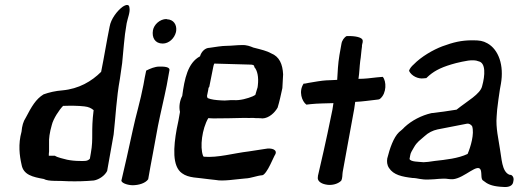

<svg xmlns="http://www.w3.org/2000/svg" viewBox="-20 -728 2098 767"><path d="M66 -202C52 -152 58 -106 66 -71C73 -29 111 -21 155 -13C174 -2 217 -7 252 -4C287 -3 321 -4 355 -7C377 -11 399 -27 408 -45L434 -191C442 -263 445 -336 459 -413L468 -476L475 -551C477 -577 481 -606 486 -635C490 -656 501 -680 497 -698C496 -711 485 -711 470 -701C448 -685 423 -652 418 -622C406 -563 396 -500 384 -441C346 -403 295 -373 229 -367C202 -365 176 -359 154 -351C123 -332 106 -302 83 -258C73 -243 68 -225 66 -202ZM187 -229C193 -254 217 -290 232 -305C262 -306 292 -306 317 -303C335 -301 344 -296 354 -288C343 -201 354 -178 343 -117L339 -94C329 -83 317 -85 299 -85C280 -85 263 -87 248 -90C234 -94 211 -98 199 -106H175C175 -111 175 -117 176 -123V-156C175 -174 178 -198 187 -229Z M465 -8C463 1 484 11 509 12C534 12 561 4 572 -12C583 -77 598 -150 611 -225C622 -280 635 -332 646 -387L657 -448C658 -456 650 -463 616 -462C599 -462 580 -454 564 -446C560 -427 556 -408 553 -389C541 -325 522 -264 511 -211C493 -127 478 -62 466 -11ZM591 -607C586 -578 599 -554 630 -554C655 -554 677 -575 683 -600L684 -607C686 -629 674 -650 647 -651C646 -651 646 -652 645 -652C619 -652 595 -630 591 -607Z M708 -345C698 -326 694 -301 699 -281C695 -257 691 -235 686 -213C673 -141 667 -64 707 -36C734 -16 770 -19 815 -12L842 -9C871 -3 922 -12 959 -15C984 -16 1004 -26 1028 -28C1036 -29 1049 -48 1060 -71C1069 -89 1077 -108 1079 -110C1090 -129 1067 -139 1038 -133C1021 -130 1000 -127 973 -123C913 -116 850 -97 794 -102C792 -103 792 -105 791 -106C778 -141 787 -213 812 -256C818 -256 824 -255 832 -255C860 -255 929 -256 957 -257C969 -257 980 -256 991 -257C998 -256 1005 -256 1011 -256C1015 -256 1021 -256 1029 -255C1054 -256 1077 -277 1089 -298C1097 -324 1102 -349 1108 -376C1109 -395 1110 -413 1111 -431C1109 -472 1096 -502 1063 -515C1048 -524 1024 -530 992 -538C980 -543 965 -549 946 -548C927 -548 904 -545 888 -545C864 -545 840 -540 817 -537C799 -537 784 -521 779 -503C730 -477 717 -413 708 -345ZM807 -345C808 -353 812 -366 813 -377C815 -380 815 -379 816 -381L832 -461C833 -466 834 -470 836 -474L978 -470C991 -470 996 -468 996 -460C1008 -447 1014 -420 1010 -387L1009 -379C1007 -375 1005 -364 1000 -349C998 -347 992 -345 989 -343C970 -335 939 -326 914 -328C896 -329 883 -325 863 -327C844 -328 824 -330 810 -336C808 -338 807 -341 807 -345Z M1193 -394C1172 -363 1186 -323 1204 -310L1221 -312C1249 -315 1283 -315 1312 -316L1308 -290C1278 -142 1264 -87 1250 -25V-22C1246 -7 1260 5 1281 9C1303 14 1329 8 1343 -6C1349 -18 1347 -30 1349 -41C1361 -110 1373 -170 1395 -293L1399 -321C1427 -322 1459 -327 1487 -330C1490 -330 1496 -331 1499 -334C1525 -356 1524 -404 1509 -421C1509 -421 1488 -419 1486 -419C1460 -416 1438 -413 1412 -413C1416 -439 1416 -460 1419 -484C1422 -500 1423 -523 1426 -542V-547C1427 -555 1432 -563 1427 -571C1422 -578 1403 -585 1365 -584C1355 -579 1346 -566 1344 -553L1336 -508C1330 -472 1329 -442 1327 -409C1315 -408 1301 -408 1283 -407C1265 -406 1236 -401 1213 -397L1198 -394Z M1527 -95C1525 -82 1526 -69 1534 -57C1552 -29 1586 -22 1628 -17C1649 -17 1661 -9 1696 -11C1719 -11 1748 -17 1771 -13C1777 -12 1783 -12 1789 -12C1836 -16 1891 -81 1901 -47C1905 -32 1900 -11 1911 -6C1927 7 1943 15 1978 18C1982 18 1988 19 1994 19C2011 20 2027 15 2030 0C2034 -14 2031 -24 2022 -29L2015 -30C1984 -42 1984 -98 1977 -134C1972 -170 1960 -217 1964 -263L1966 -290C1968 -312 1974 -350 1977 -371L1981 -393C1994 -467 1972 -530 1927 -555C1909 -565 1896 -567 1867 -567C1822 -567 1791 -559 1747 -543C1710 -529 1663 -502 1632 -470C1626 -465 1616 -454 1614 -445C1624 -424 1651 -412 1672 -415L1683 -416C1688 -420 1691 -424 1695 -427C1720 -448 1749 -462 1802 -476C1833 -483 1869 -493 1892 -483C1921 -477 1918 -427 1906 -384C1899 -352 1846 -324 1804 -290C1769 -284 1737 -280 1703 -276C1664 -267 1625 -247 1596 -220C1589 -212 1581 -206 1574 -200C1552 -179 1537 -135 1527 -95ZM1616 -93 1619 -109C1620 -117 1627 -128 1634 -140C1646 -161 1658 -168 1676 -184C1691 -198 1709 -207 1728 -211C1768 -219 1809 -227 1846 -234C1853 -235 1861 -231 1866 -224C1876 -194 1860 -141 1848 -113C1810 -95 1761 -90 1716 -85C1697 -82 1682 -80 1672 -80C1654 -82 1620 -81 1616 -93Z"/></svg>

Font: Vapor
Style: Obl
Weight: 400
Foundry: Cannot Into Space Fonts
Version: Version 0.179